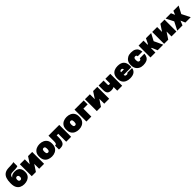

<svg xmlns="http://www.w3.org/2000/svg" viewBox="843 -3380 6050 6050"><g transform="rotate(-45 3868.0 -355.0)"><path d="M310 15Q229 15 163 -16.5Q97 -48 58.5 -117.5Q20 -187 20 -300V-320Q20 -439 48.5 -522.5Q77 -606 141.5 -651.5Q206 -697 314 -702Q356 -704 403 -705Q450 -706 490.5 -710.5Q531 -715 553 -725V-545Q543 -539 520 -533Q497 -527 452 -523.5Q407 -520 330 -520Q278 -520 248 -507.5Q218 -495 203.5 -469Q189 -443 181 -403Q195 -421 217.5 -440Q240 -459 278.5 -472Q317 -485 378 -485Q442 -485 492 -461Q542 -437 571 -386Q600 -335 600 -255V-235Q600 -153 561.5 -97.5Q523 -42 457.5 -13.5Q392 15 310 15ZM310 -163Q338 -163 356 -182Q374 -201 374 -235V-255Q374 -289 356 -308Q338 -327 310 -327Q282 -327 264 -308Q246 -289 246 -255V-235Q246 -213 254.5 -196.5Q263 -180 277.5 -171.5Q292 -163 310 -163Z M650 0V-530H870V-310L1015 -530H1200V0H980V-220L835 0Z M1540 15Q1459 15 1393 -14.5Q1327 -44 1288.5 -105Q1250 -166 1250 -260V-280Q1250 -367 1288.5 -426Q1327 -485 1393 -515Q1459 -545 1540 -545Q1622 -545 1687.5 -515Q1753 -485 1791.5 -426Q1830 -367 1830 -280V-260Q1830 -170 1791.5 -108.5Q1753 -47 1687.5 -16Q1622 15 1540 15ZM1540 -163Q1560 -163 1574.5 -172.5Q1589 -182 1596.5 -203.5Q1604 -225 1604 -260V-280Q1604 -311 1596.5 -330Q1589 -349 1574.5 -358Q1560 -367 1540 -367Q1520 -367 1505.5 -358Q1491 -349 1483.5 -330Q1476 -311 1476 -280V-260Q1476 -225 1483.5 -203.5Q1491 -182 1505.5 -172.5Q1520 -163 1540 -163Z M1905 15Q1897 15 1877.5 14.5Q1858 14 1850 12V-164Q1853 -163 1865 -163Q1883 -163 1896.5 -173Q1910 -183 1917.5 -210.5Q1925 -238 1925 -290V-530H2405V0H2185V-354H2115V-270Q2115 -178 2100.5 -121.5Q2086 -65 2059 -35.5Q2032 -6 1993 4.5Q1954 15 1905 15Z M2745 15Q2664 15 2598 -14.5Q2532 -44 2493.5 -105Q2455 -166 2455 -260V-280Q2455 -367 2493.5 -426Q2532 -485 2598 -515Q2664 -545 2745 -545Q2827 -545 2892.5 -515Q2958 -485 2996.5 -426Q3035 -367 3035 -280V-260Q3035 -170 2996.5 -108.5Q2958 -47 2892.5 -16Q2827 15 2745 15ZM2745 -163Q2765 -163 2779.5 -172.5Q2794 -182 2801.5 -203.5Q2809 -225 2809 -260V-280Q2809 -311 2801.5 -330Q2794 -349 2779.5 -358Q2765 -367 2745 -367Q2725 -367 2710.5 -358Q2696 -349 2688.5 -330Q2681 -311 2681 -280V-260Q2681 -225 2688.5 -203.5Q2696 -182 2710.5 -172.5Q2725 -163 2745 -163Z M3085 0V-530H3495V-354H3305V0Z M3550 0V-530H3770V-310L3915 -530H4100V0H3880V-220L3735 0Z M4460 0V-163Q4437 -151 4408.5 -143.5Q4380 -136 4340 -136Q4242 -136 4201 -182Q4160 -228 4160 -327V-530H4380V-352Q4380 -333 4390 -323.5Q4400 -314 4420 -314Q4434 -314 4444.5 -318Q4455 -322 4460 -327V-530H4680V0Z M5025 15Q4938 15 4871.5 -15Q4805 -45 4767.5 -105Q4730 -165 4730 -255V-275Q4730 -365 4765.5 -425Q4801 -485 4865.5 -515Q4930 -545 5015 -545Q5161 -545 5230.5 -475.5Q5300 -406 5300 -270V-210H4953Q4956 -188 4963.5 -173Q4971 -158 4986 -150.5Q5001 -143 5025 -143Q5053 -143 5066 -152.5Q5079 -162 5085 -175H5295Q5280 -77 5211.5 -31Q5143 15 5025 15ZM5020 -387Q4998 -387 4984 -379Q4970 -371 4963 -357.5Q4956 -344 4954 -326H5082Q5080 -344 5073 -357.5Q5066 -371 5053.5 -379Q5041 -387 5020 -387Z M5610 15Q5525 15 5462 -19.5Q5399 -54 5364.5 -116Q5330 -178 5330 -260V-280Q5330 -358 5364.5 -417.5Q5399 -477 5462 -511Q5525 -545 5610 -545Q5712 -545 5771 -514Q5830 -483 5857.5 -429.5Q5885 -376 5890 -310H5684Q5680 -342 5665 -354.5Q5650 -367 5625 -367Q5603 -367 5587.5 -357Q5572 -347 5564 -327.5Q5556 -308 5556 -280V-260Q5556 -228 5563.5 -206Q5571 -184 5586.5 -173.5Q5602 -163 5625 -163Q5648 -163 5664 -175.5Q5680 -188 5684 -220H5890Q5885 -147 5855.5 -94Q5826 -41 5766.5 -13Q5707 15 5610 15Z M5940 0V-530H6160V-350H6180L6268 -530H6500L6374 -292L6510 0H6262L6180 -190H6160V0Z M6547 0V-530H6767V-310L6912 -530H7097V0H6877V-220L6732 0Z M7134 0 7274 -275 7144 -530H7382L7438 -401L7491 -530H7724L7594 -280L7734 0H7496L7430 -153L7368 0Z"/></g></svg>

Font: Golos Text Black
Style: Regular
Weight: 900
Designer: A.Korolkova, Vitaly Kuzmin
Foundry: ParaType Ltd
Version: Version 2.004